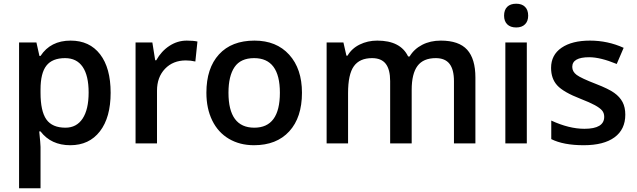

<svg xmlns="http://www.w3.org/2000/svg" viewBox="-20 -767 3407 1027"><path d="M356 9.8Q253.4 9.8 196.8 -64H189.9Q196.8 4.4 196.8 19V240.2H82V-540H174.8Q178.7 -524.9 190.9 -467.8H196.8Q250.5 -549.8 357.9 -549.8Q459 -549.8 515.4 -476.6Q571.8 -403.3 571.8 -271Q571.8 -138.7 514.4 -64.5Q457 9.8 356 9.8ZM328.1 -456.1Q259.8 -456.1 228.3 -416Q196.8 -376 196.8 -288.1V-271Q196.8 -172.4 228 -128.2Q259.3 -84 330.1 -84Q389.6 -84 421.9 -132.8Q454.1 -181.6 454.1 -272Q454.1 -362.8 422.1 -409.4Q390.1 -456.1 328.1 -456.1Z M979 -549.8Q1013.7 -549.8 1036.1 -544.9L1024.9 -438Q1000.5 -443.8 974.1 -443.8Q905.3 -443.8 862.5 -398.9Q819.8 -354 819.8 -282.2V0H705.1V-540H794.9L810.1 -444.8H815.9Q842.8 -493.2 886 -521.5Q929.2 -549.8 979 -549.8Z M1595.2 -271Q1595.2 -138.7 1527.3 -64.5Q1459.5 9.8 1338.4 9.8Q1262.7 9.8 1204.6 -24.4Q1146.5 -58.6 1115.2 -122.6Q1084 -186.5 1084 -271Q1084 -402.3 1151.4 -476.1Q1218.8 -549.8 1341.3 -549.8Q1458.5 -549.8 1526.9 -474.4Q1595.2 -398.9 1595.2 -271ZM1202.1 -271Q1202.1 -84 1340.3 -84Q1477.1 -84 1477.1 -271Q1477.1 -456.1 1339.4 -456.1Q1267.1 -456.1 1234.6 -408.2Q1202.1 -360.4 1202.1 -271Z M2182.1 0H2066.9V-333Q2066.9 -395 2043.5 -425.5Q2020 -456.1 1970.2 -456.1Q1903.8 -456.1 1872.8 -412.8Q1841.8 -369.6 1841.8 -269V0H1727.1V-540H1816.9L1833 -469.2H1838.9Q1861.3 -507.8 1904.1 -528.8Q1946.8 -549.8 1998 -549.8Q2122.6 -549.8 2163.1 -464.8H2170.9Q2194.8 -504.9 2238.3 -527.3Q2281.7 -549.8 2337.9 -549.8Q2434.6 -549.8 2478.8 -501Q2522.9 -452.1 2522.9 -352.1V0H2408.2V-333Q2408.2 -395 2384.5 -425.5Q2360.8 -456.1 2311 -456.1Q2244.1 -456.1 2213.1 -414.3Q2182.1 -372.6 2182.1 -286.1Z M2797.9 0H2683.1V-540H2797.9ZM2676.3 -683.1Q2676.3 -713.9 2693.1 -730.5Q2710 -747.1 2741.2 -747.1Q2771.5 -747.1 2788.3 -730.5Q2805.2 -713.9 2805.2 -683.1Q2805.2 -653.8 2788.3 -637Q2771.5 -620.1 2741.2 -620.1Q2710 -620.1 2693.1 -637Q2676.3 -653.8 2676.3 -683.1Z M3324.7 -153.8Q3324.7 -74.7 3267.1 -32.5Q3209.5 9.8 3102.1 9.8Q2994.1 9.8 2928.7 -22.9V-122.1Q3023.9 -78.1 3106 -78.1Q3211.9 -78.1 3211.9 -142.1Q3211.9 -162.6 3200.2 -176.3Q3188.5 -189.9 3161.6 -204.6Q3134.8 -219.2 3086.9 -237.8Q2993.7 -273.9 2960.7 -310.1Q2927.7 -346.2 2927.7 -403.8Q2927.7 -473.1 2983.6 -511.5Q3039.6 -549.8 3135.7 -549.8Q3231 -549.8 3315.9 -511.2L3278.8 -424.8Q3191.4 -460.9 3131.8 -460.9Q3041 -460.9 3041 -409.2Q3041 -383.8 3064.7 -366.2Q3088.4 -348.6 3168 -317.9Q3234.9 -292 3265.1 -270.5Q3295.4 -249 3310.1 -220.9Q3324.7 -192.9 3324.7 -153.8Z"/></svg>

Font: f1_44652          
Style: Regular
Weight: 600
Foundry: Ascender Corporation
Version: Version 1.10